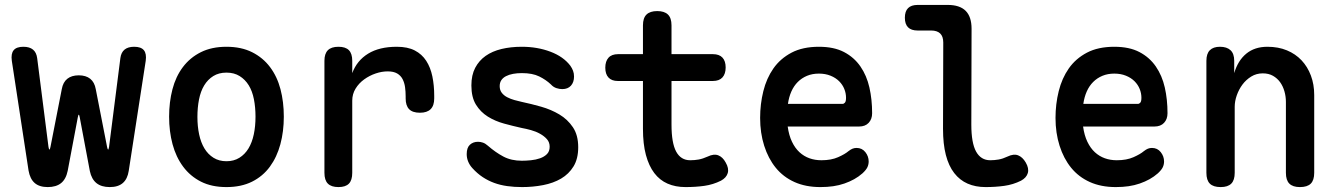

<svg xmlns="http://www.w3.org/2000/svg" viewBox="-20 -750 5440 780"><path d="M174 10Q140 10 121 -6.5Q102 -23 96 -57L28 -503Q24 -532 35.5 -546Q47 -560 75 -560Q100 -560 114 -548.5Q128 -537 131 -514L177 -153Q179 -142 181 -142Q181 -142 181 -143Q183 -143 185 -153L231 -388Q236 -416 253.5 -430Q271 -444 300 -444Q329 -444 346.5 -430Q364 -416 369 -388L415 -153Q417 -143 419 -143Q419 -142 419 -142Q421 -142 423 -153L469 -514Q472 -537 486 -548.5Q500 -560 525 -560Q553 -560 564.5 -546Q576 -532 572 -503L503 -56Q498 -23 479 -6.5Q460 10 426 10Q392 10 372 -6Q352 -22 345 -55L304 -273Q302 -284 300 -284Q298 -284 296 -273L255 -56Q248 -22 228 -6Q208 10 174 10Z M900 10Q840 10 796.5 -12Q753 -34 724 -73Q695 -112 681 -164Q667 -216 667 -276Q667 -335 680.5 -387Q694 -439 723 -477.5Q752 -516 796 -538Q840 -560 900 -560Q960 -560 1004 -538Q1048 -516 1077 -477.5Q1106 -439 1119.5 -387.5Q1133 -336 1133 -276Q1133 -216 1119 -164Q1105 -112 1076.5 -73Q1048 -34 1004 -12Q960 10 900 10ZM900 -95Q930 -95 952.5 -109Q975 -123 989.5 -147Q1004 -171 1011 -204Q1018 -237 1018 -276Q1018 -314 1011.5 -347Q1005 -380 990.5 -403.5Q976 -427 953.5 -441Q931 -455 900 -455Q869 -455 846.5 -441Q824 -427 809.5 -403Q795 -379 788.5 -346Q782 -313 782 -275Q782 -237 789 -204Q796 -171 810.5 -147Q825 -123 847.5 -109Q870 -95 900 -95Z M1355 10Q1326 10 1312 -4Q1298 -18 1298 -48V-503Q1298 -532 1312 -546Q1326 -560 1355 -560Q1384 -560 1397.5 -546Q1411 -532 1411 -503V-453Q1430 -504 1475.5 -532Q1521 -560 1592 -560Q1636 -560 1665 -545Q1694 -530 1711.5 -503Q1729 -476 1736.5 -439.5Q1744 -403 1744 -361V-350Q1744 -321 1729.5 -306.5Q1715 -292 1686 -292Q1656 -292 1642 -306.5Q1628 -321 1628 -350V-358Q1628 -378 1625.5 -396Q1623 -414 1615.5 -428.5Q1608 -443 1593.5 -451.5Q1579 -460 1555 -460Q1531 -460 1506 -451.5Q1481 -443 1459.5 -427.5Q1438 -412 1424.5 -390Q1411 -368 1411 -341V-48Q1411 -18 1397.5 -4Q1384 10 1355 10Z M2101 10Q2069 10 2040.5 6Q2012 2 1987.5 -7Q1963 -16 1941 -30.5Q1919 -45 1899 -67Q1888 -79 1882 -93.5Q1876 -108 1876 -124Q1876 -150 1889 -162Q1902 -174 1922 -174Q1932 -174 1942 -170.5Q1952 -167 1962 -158Q1993 -131 2025 -114Q2057 -97 2100 -97Q2117 -97 2137 -99Q2157 -101 2174 -107Q2191 -113 2202 -124Q2213 -135 2213 -154Q2213 -172 2202 -184.5Q2191 -197 2174 -206.5Q2157 -216 2137 -221.5Q2117 -227 2100 -230Q2064 -238 2027.5 -248Q1991 -258 1961.5 -276.5Q1932 -295 1913.5 -325Q1895 -355 1895 -403Q1895 -445 1910.5 -474.5Q1926 -504 1953 -523Q1980 -542 2017.5 -551Q2055 -560 2100 -560Q2163 -560 2216 -540Q2269 -520 2297 -483Q2304 -473 2308 -462.5Q2312 -452 2312 -439Q2312 -416 2299.5 -402Q2287 -388 2264 -388Q2253 -388 2240.5 -392Q2228 -396 2218 -407Q2198 -426 2170.5 -439.5Q2143 -453 2100 -453Q2081 -453 2064.5 -450Q2048 -447 2035.5 -440.5Q2023 -434 2016.5 -424Q2010 -414 2010 -400Q2010 -384 2018.5 -373Q2027 -362 2040.5 -355Q2054 -348 2070 -343.5Q2086 -339 2100 -336Q2138 -328 2178.5 -316.5Q2219 -305 2252.5 -285Q2286 -265 2307.5 -233Q2329 -201 2329 -152Q2329 -105 2310 -74Q2291 -43 2259.5 -24.5Q2228 -6 2186.5 2Q2145 10 2101 10Z M2876 -530Q2902 -530 2915 -516Q2928 -502 2928 -476Q2928 -450 2915 -435.5Q2902 -421 2876 -421H2708V-244Q2708 -169 2727 -134Q2746 -99 2784 -99Q2802 -99 2818.5 -102Q2835 -105 2855 -114Q2880 -126 2898 -119Q2916 -112 2928 -90Q2942 -66 2936.5 -47Q2931 -28 2909 -16Q2877 0 2841.5 5Q2806 10 2765 10Q2724 10 2692 -4Q2660 -18 2638 -47Q2616 -76 2604 -120.5Q2592 -165 2592 -227V-421H2490Q2465 -421 2452 -435Q2439 -449 2439 -475Q2439 -501 2452 -515.5Q2465 -530 2491 -530H2592V-647Q2592 -677 2606.5 -691Q2621 -705 2650 -705Q2679 -705 2693.5 -691Q2708 -677 2708 -647V-530Z M3460 -149Q3482 -149 3495.5 -132Q3509 -115 3509 -94Q3509 -82 3504 -71Q3499 -60 3484 -46Q3468 -32 3450 -22Q3432 -12 3410.5 -4.5Q3389 3 3365 6.5Q3341 10 3313 10Q3253 10 3207.5 -10.5Q3162 -31 3131.5 -68.5Q3101 -106 3084.5 -158Q3068 -210 3068 -271Q3068 -327 3081 -379.5Q3094 -432 3122 -472Q3150 -512 3195.5 -536Q3241 -560 3307 -560Q3368 -560 3409 -538.5Q3450 -517 3475.5 -480Q3501 -443 3512 -394.5Q3523 -346 3523 -290Q3523 -266 3509 -251Q3495 -236 3470 -236H3180Q3185 -200 3197.5 -174Q3210 -148 3228 -131.5Q3246 -115 3268.5 -107Q3291 -99 3317 -99Q3357 -99 3385 -111.5Q3413 -124 3427 -136Q3436 -143 3443.5 -146Q3451 -149 3460 -149ZM3181 -328H3403Q3408 -328 3412.5 -333Q3417 -338 3417 -353Q3417 -371 3410 -388.5Q3403 -406 3389 -420Q3375 -434 3354 -442.5Q3333 -451 3307 -451Q3280 -451 3258.5 -442Q3237 -433 3221 -417Q3205 -401 3195 -378.5Q3185 -356 3181 -328Z M3926 -244Q3926 -169 3945.5 -134Q3965 -99 4003 -99Q4020 -99 4037 -102Q4054 -105 4073 -114Q4098 -126 4116 -119Q4134 -112 4147 -90Q4161 -66 4155.5 -47Q4150 -28 4128 -16Q4096 0 4060 5Q4024 10 3984 10Q3943 10 3911 -4Q3879 -18 3856.5 -47Q3834 -76 3822.5 -120.5Q3811 -165 3811 -227L3812 -577Q3812 -602 3799.5 -614Q3787 -626 3763 -626H3708Q3682 -626 3669 -639Q3656 -652 3656 -678Q3656 -704 3669 -717Q3682 -730 3708 -730H3830Q3879 -730 3903 -706Q3927 -682 3927 -633Z M4660 -149Q4682 -149 4695.5 -132Q4709 -115 4709 -94Q4709 -82 4704 -71Q4699 -60 4684 -46Q4668 -32 4650 -22Q4632 -12 4610.5 -4.5Q4589 3 4565 6.5Q4541 10 4513 10Q4453 10 4407.5 -10.5Q4362 -31 4331.5 -68.5Q4301 -106 4284.5 -158Q4268 -210 4268 -271Q4268 -327 4281 -379.5Q4294 -432 4322 -472Q4350 -512 4395.5 -536Q4441 -560 4507 -560Q4568 -560 4609 -538.5Q4650 -517 4675.5 -480Q4701 -443 4712 -394.5Q4723 -346 4723 -290Q4723 -266 4709 -251Q4695 -236 4670 -236H4380Q4385 -200 4397.5 -174Q4410 -148 4428 -131.5Q4446 -115 4468.5 -107Q4491 -99 4517 -99Q4557 -99 4585 -111.5Q4613 -124 4627 -136Q4636 -143 4643.5 -146Q4651 -149 4660 -149ZM4381 -328H4603Q4608 -328 4612.5 -333Q4617 -338 4617 -353Q4617 -371 4610 -388.5Q4603 -406 4589 -420Q4575 -434 4554 -442.5Q4533 -451 4507 -451Q4480 -451 4458.5 -442Q4437 -433 4421 -417Q4405 -401 4395 -378.5Q4385 -356 4381 -328Z M4996 -316V-48Q4996 -18 4982 -4Q4968 10 4939 10Q4909 10 4895 -4Q4881 -18 4881 -48V-503Q4881 -532 4895 -546Q4909 -560 4936 -560Q4964 -560 4979 -546Q4994 -532 4994 -503V-453Q5009 -504 5043 -532Q5077 -560 5129 -560Q5173 -560 5208 -545.5Q5243 -531 5267.5 -505Q5292 -479 5305.5 -443Q5319 -407 5319 -364V-48Q5319 -18 5305 -4Q5291 10 5261 10Q5232 10 5218 -4Q5204 -18 5204 -48V-336Q5204 -358 5198 -379Q5192 -400 5180.5 -416Q5169 -432 5151.5 -442Q5134 -452 5110 -452Q5084 -452 5063 -439Q5042 -426 5027.5 -406.5Q5013 -387 5004.5 -363Q4996 -339 4996 -316Z"/></svg>

Font: Maple Mono NL SemiBold
Style: Regular
Weight: 600
Monospace: yes
Designer: subframe7536
Version: Version 7.000